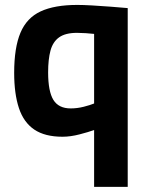

<svg xmlns="http://www.w3.org/2000/svg" viewBox="-20 -533 583 764"><path d="M354.5 210.7V-15.7Q332.9 -7.7 296.6 1.7Q260.4 11.1 228.8 11.1Q158.6 11.1 116.3 -17.5Q74 -46.2 55.2 -103.2Q36.4 -160.1 36.4 -243.1Q36.4 -343.3 61.4 -402.7Q86.4 -462.1 141.8 -487.7Q197.2 -513.4 287.5 -513.4Q310.7 -513.4 346.4 -511.4Q382.2 -509.3 420.4 -506.4Q458.6 -503.5 488.2 -500.8V210.7ZM261.3 -101.6Q287.1 -101.6 313.2 -108.2Q339.4 -114.9 354.5 -121.2V-398.1Q341.2 -399.7 321.3 -401Q301.3 -402.3 286.6 -402.3Q240.2 -402.3 215.2 -384.4Q190.3 -366.6 180.9 -331.7Q171.5 -296.9 171.5 -245.1Q171.5 -169.5 192.4 -135.5Q213.3 -101.6 261.3 -101.6Z"/></svg>

Font: Cairo
Style: Regular
Weight: 400
Designer: Mohamed Gaber, Accademia di Belle Arti di Urbino
Foundry: Kief Type Foundry, Accademia di Belle Arti di Urbino
Version: Version 3.120